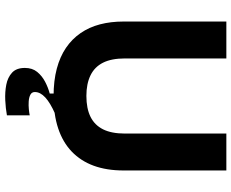

<svg xmlns="http://www.w3.org/2000/svg" viewBox="-97 -603 903 749"><g transform="rotate(90 354.5 -228.5)"><path d="M430 196Q403 201 371 202.5Q339 204 310.5 198.5Q282 193 263.5 176Q245 159 245 126Q245 97 260.5 78Q276 59 299 47Q322 35 345 29V7L424 0V8Q381 27 360 46.5Q339 66 339 87Q339 99 349.5 104.5Q360 110 375.5 111Q391 112 406 110.5Q421 109 430 107ZM355 14Q295 14 248 1.5Q201 -11 166.5 -34.5Q132 -58 109 -91.5Q86 -125 75 -167Q64 -209 64 -259V-660H208V-264Q208 -212 224.5 -179Q241 -146 274 -130Q307 -114 354 -114Q403 -114 435.5 -130Q468 -146 484.5 -179Q501 -212 501 -264V-660H645V-259Q645 -193 626.5 -142.5Q608 -92 571.5 -57Q535 -22 481 -4Q427 14 355 14Z"/></g></svg>

Font: Bricolage Grotesque 18pt
Style: Bold
Weight: 700
Designer: Mathieu Triay
Foundry: Atelier Triay
Version: Version 1.000;gftools[0.9.30]